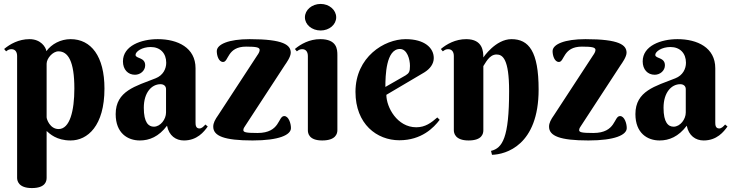

<svg xmlns="http://www.w3.org/2000/svg" viewBox="-20 -706 3723 976"><path d="M67 198C67 212 73 250 142 250C211 250 217 215 217 198V-40C233 -26 267 8 339 8C425 8 511 -66 511 -256C511 -420 443 -507 339 -507C288 -507 242 -482 216 -446C213 -466 188 -507 130 -507C75 -507 31 -482 1 -457L11 -445C20 -452 27 -456 38 -456C59 -456 67 -440 67 -421ZM217 -382C217 -409 248 -445 277 -445C326 -445 358 -395 358 -256C358 -143 335 -50 278 -50C234 -50 217 -100 217 -110Z M824 -134C824 -100 796 -62 762 -62C735 -62 711 -83 711 -158C711 -236 751 -278 796 -278C812 -278 824 -269 824 -253ZM746 -467C795 -467 825 -435 825 -387C825 -356 809 -323 771 -308C670 -268 568 -244 568 -126C568 -29 629 8 691 8C739 8 787 -11 829 -67C839 -16 874 8 915 8C982 8 1017 -36 1036 -63L1024 -73C1016 -64 1006 -53 994 -53C975 -53 974 -71 974 -83V-359C974 -464 883 -507 782 -507C697 -507 605 -473 605 -394C605 -353 630 -326 666 -326C694 -326 718 -347 718 -374C718 -416 669 -407 669 -427C669 -444 702 -467 746 -467Z M1090 -122C1073 -98 1064 -81 1064 -62C1064 -15 1119 8 1264 8C1398 8 1459 -20 1459 -55C1459 -79 1447 -116 1425 -116C1392 -116 1406 -30 1289 -30C1228 -30 1217 -34 1217 -45C1217 -53 1223 -61 1225 -64L1428 -375C1435 -385 1458 -417 1458 -438C1458 -477 1422 -507 1249 -507C1143 -507 1082 -481 1082 -446C1082 -423 1092 -391 1114 -391C1143 -391 1134 -469 1231 -469C1284 -469 1300 -465 1300 -452C1300 -444 1294 -433 1288 -425Z M1695 -426C1695 -455 1693 -507 1608 -507C1553 -507 1509 -482 1479 -457L1489 -445C1498 -452 1505 -456 1516 -456C1537 -456 1545 -440 1545 -421V-44C1545 -30 1549 8 1618 8C1687 8 1695 -27 1695 -44ZM1530 -618C1530 -581 1565 -551 1610 -551C1654 -551 1689 -581 1689 -618C1689 -655 1654 -686 1610 -686C1565 -686 1530 -655 1530 -618Z M2137 -338C2166 -356 2185 -381 2185 -411C2185 -462 2139 -507 2042 -507C1933 -507 1787 -416 1787 -239C1787 -75 1896 7 2010 7C2123 7 2185 -57 2215 -97L2203 -109C2172 -82 2142 -59 2096 -59C1999 -59 1944 -161 1944 -224ZM2042 -323 1939 -264C1939 -320 1942 -457 2013 -457C2050 -457 2064 -404 2064 -371C2064 -341 2059 -334 2042 -323Z M2568 -243C2568 -5 2534 47 2476 61L2481 81C2551 79 2718 33 2718 -251C2718 -445 2668 -507 2580 -507C2499 -507 2437 -414 2437 -414C2437 -443 2435 -507 2350 -507C2295 -507 2251 -482 2221 -457L2231 -445C2240 -452 2247 -456 2258 -456C2279 -456 2287 -440 2287 -421V-44C2287 -30 2293 8 2362 8C2431 8 2437 -27 2437 -44V-370C2447 -383 2466 -429 2504 -429C2535 -429 2568 -407 2568 -243Z M2797 -122C2780 -98 2771 -81 2771 -62C2771 -15 2826 8 2971 8C3105 8 3166 -20 3166 -55C3166 -79 3154 -116 3132 -116C3099 -116 3113 -30 2996 -30C2935 -30 2924 -34 2924 -45C2924 -53 2930 -61 2932 -64L3135 -375C3142 -385 3165 -417 3165 -438C3165 -477 3129 -507 2956 -507C2850 -507 2789 -481 2789 -446C2789 -423 2799 -391 2821 -391C2850 -391 2841 -469 2938 -469C2991 -469 3007 -465 3007 -452C3007 -444 3001 -433 2995 -425Z M3466 -134C3466 -100 3438 -62 3404 -62C3377 -62 3353 -83 3353 -158C3353 -236 3393 -278 3438 -278C3454 -278 3466 -269 3466 -253ZM3388 -467C3437 -467 3467 -435 3467 -387C3467 -356 3451 -323 3413 -308C3312 -268 3210 -244 3210 -126C3210 -29 3271 8 3333 8C3381 8 3429 -11 3471 -67C3481 -16 3516 8 3557 8C3624 8 3659 -36 3678 -63L3666 -73C3658 -64 3648 -53 3636 -53C3617 -53 3616 -71 3616 -83V-359C3616 -464 3525 -507 3424 -507C3339 -507 3247 -473 3247 -394C3247 -353 3272 -326 3308 -326C3336 -326 3360 -347 3360 -374C3360 -416 3311 -407 3311 -427C3311 -444 3344 -467 3388 -467Z"/></svg>

Font: Berkshire Swash
Style: Regular
Weight: 700
Designer: Astigmatic (AOETI)
Foundry: Astigmatic (AOETI)
Version: Version 1.000